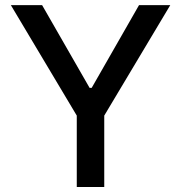

<svg xmlns="http://www.w3.org/2000/svg" viewBox="-20 -748 725 768"><path d="M23.4 -727.5H148.4L338.4 -396.5H346.7L536.1 -727.5H661.1L397 -285.6V0H287.1V-285.6Z"/></svg>

Font: Inter V
Style: Weight 500 Optical size 14.0
Weight: 500
Designer: Rasmus Andersson
Foundry: rsms
Version: Version 4.000;git-4fc901f